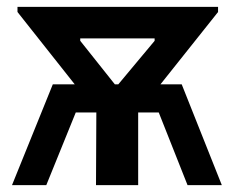

<svg xmlns="http://www.w3.org/2000/svg" viewBox="-20 -540 682 560"><path d="M201 -212 115 0H15L134 -294H198L31 -505V-520H616V-505L448 -294H510L627 0H527L443 -212H383V0H260L261 -212ZM315 -294H325L431 -421V-428H214V-421Z"/></svg>

Font: Non Bureau Medium
Style: Regular
Weight: 500
Designer: Jona Saucedo
Foundry: Non Foundry
Version: Version 1.000; ttfautohint (v1.8.4)